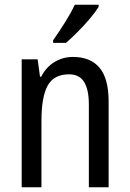

<svg xmlns="http://www.w3.org/2000/svg" viewBox="-20 -786 545 806"><path d="M286 -547Q360 -547 398 -501.5Q436 -456 436 -360V0H353V-347Q353 -410 333 -442Q313 -474 270 -474Q206 -474 180 -426.5Q154 -379 154 -279V0H71V-537H138L148 -464H153Q173 -504 208.5 -525.5Q244 -547 286 -547ZM394 -757Q381 -736 357 -707.5Q333 -679 305.5 -651.5Q278 -624 257 -606H203V-617Q229 -654 253.5 -693Q278 -732 294 -766H394Z"/></svg>

Font: Noto Sans Devanagari Condensed
Style: Regular
Weight: 400
Width: 3
Designer: Jelle Bosma - Monotype Design Team
Foundry: Monotype Imaging Inc.
Version: Version 2.004; ttfautohint (v1.8.4.7-5d5b)